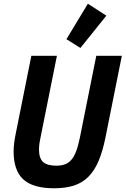

<svg xmlns="http://www.w3.org/2000/svg" viewBox="-20 -997 673 1029"><path d="M285 -698 199 -269Q195 -252 192 -232.5Q189 -213 189 -196Q189 -148 211.5 -128.5Q234 -109 282 -109Q307 -109 327 -116Q347 -123 362 -140Q377 -157 388 -186Q399 -215 408 -259L496 -698H633L545 -259Q530 -185 508 -133.5Q486 -82 453.5 -49.5Q421 -17 376 -2.5Q331 12 270 12Q157 12 105 -35.5Q53 -83 53 -185Q53 -211 56.5 -235.5Q60 -260 66 -289L148 -698ZM411 -740 336 -787 451 -977 550 -913Z"/></svg>

Font: IBM Plex Sans Cond
Style: Bold Italic
Weight: 700
Width: 3
Italic angle: -11°
Designer: Mike Abbink, Paul van der Laan, Pieter van Rosmalen
Foundry: Bold Monday
Version: Version 1.3